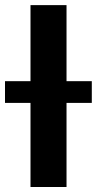

<svg xmlns="http://www.w3.org/2000/svg" viewBox="-61 -748 387 768"><path d="M205.1 -727.5V0H61V-727.5ZM-41 -336.4V-423.3H306.2V-336.4Z"/></svg>

Font: Inter Cardless Tabular Bold
Style: Bold
Weight: 700
Designer: Rasmus Andersson
Foundry: rsms
Version: Version 4.000;git-4fc901f